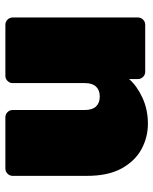

<svg xmlns="http://www.w3.org/2000/svg" viewBox="52 -622 570 714"><g transform="rotate(90 337.0 -265.0)"><path d="M72 0Q61 0 53 -8Q45 -16 45 -27V-493Q45 -504 53 -512Q61 -520 72 -520H247Q258 -520 266 -512Q274 -504 274 -493V-460Q299 -489 343 -509.5Q387 -530 440 -530Q491 -530 535 -506Q579 -482 606.5 -432Q634 -382 634 -303V-27Q634 -16 626 -8Q618 0 607 0H416Q405 0 397 -8Q389 -16 389 -27V-296Q389 -323 376 -337Q363 -351 339 -351Q315 -351 302 -337Q289 -323 289 -296V-27Q289 -16 281 -8Q273 0 262 0Z"/></g></svg>

Font: Rubik Black
Style: Regular
Weight: 900
Designer: Hubert and Fischer
Foundry: Hubert and Fischer
Version: Version 2.300;gftools[0.9.30]